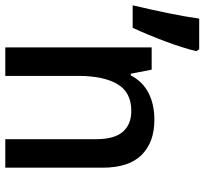

<svg xmlns="http://www.w3.org/2000/svg" viewBox="-110 -710 754 707"><g transform="rotate(90 266.5 -357.0)"><path d="M-67 -469Q-52 -532 -38.5 -597.5Q-25 -663 -18 -714H95L102 -703Q89 -651 66 -589.5Q43 -528 16 -469ZM88 0V-539H170L185 -462H191Q214 -506 256 -527.5Q298 -549 355 -549Q437 -549 484 -502Q531 -455 531 -358V0H426V-335Q426 -401 399 -432.5Q372 -464 322 -464Q253 -464 223 -412.5Q193 -361 193 -269V0Z"/></g></svg>

Font: Noto Sans Mono Medium
Style: Regular
Weight: 500
Designer: Monotype Design Team
Foundry: Monotype Imaging Inc.
Version: Version 2.014